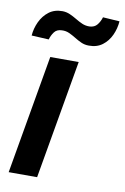

<svg xmlns="http://www.w3.org/2000/svg" viewBox="-85 -790 547 841"><g transform="rotate(10 189.0 -370.0)"><path d="M232.9 -528.3 141.1 0H14.6L106.4 -528.3ZM303.7 -739.7 377.9 -734.9Q375.5 -702.6 362.1 -673.1Q348.6 -643.6 324 -625Q299.3 -606.4 263.7 -606.9Q245.1 -606.9 229.5 -614Q213.9 -621.1 199 -630.4Q184.1 -639.6 168.9 -646.5Q153.8 -653.3 136.2 -652.3Q114.3 -651.9 103 -637Q91.8 -622.1 86.4 -603L9.8 -606.9Q12.2 -638.7 26.1 -668.5Q40 -698.2 64.7 -717Q89.4 -735.8 125.5 -735.4Q143.1 -734.9 158.4 -728Q173.8 -721.2 188.7 -712.2Q203.6 -703.1 219 -696.3Q234.4 -689.5 252.4 -689.9Q274.4 -690.9 286.1 -705.6Q297.9 -720.2 303.7 -739.7Z"/></g></svg>

Font: Roboto SemiBold
Style: Italic
Weight: 600
Designer: Christian Robertson
Foundry: Google
Version: Version 3.009; 2024